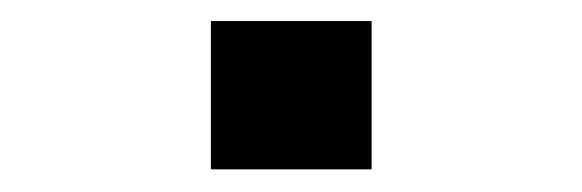

<svg xmlns="http://www.w3.org/2000/svg" viewBox="-20 -416 540 178"><path d="M175.5 -396.5H324.5V-259H175.5Z"/></svg>

Font: Trispace SemiBold
Style: Regular
Weight: 600
Designer: Tyler Finck
Foundry: Etcetera Type Company
Version: Version 1.210; ttfautohint (v1.8.3)